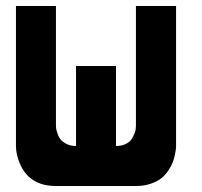

<svg xmlns="http://www.w3.org/2000/svg" viewBox="-20 -620 673 640"><path d="M33.2 -133.3V-600.1H166.5V-200.2Q166.5 -197.3 167 -192.9Q167.5 -188.5 170.9 -177Q174.3 -165.5 180.7 -156.7Q187 -147.9 200.9 -140.6Q214.8 -133.3 233.4 -133.3V-200.2V-399.9H366.7V-133.3Q385.3 -133.3 399.2 -140.1Q413.1 -147 419.2 -157Q425.3 -167 429 -176.8Q432.6 -186.5 432.6 -193.4L433.1 -200.2V-600.1H566.9V-133.3Q566.9 -130.4 566.7 -125.7Q566.4 -121.1 563.7 -107.2Q561 -93.3 556.4 -80.6Q551.8 -67.9 541.7 -52.5Q531.7 -37.1 518.1 -26.1Q504.4 -15.1 482.4 -7.6Q460.4 0 433.1 0H166.5Q76.7 0 45.4 -76.7Q33.2 -106 33.2 -133.3Z"/></svg>

Font: Malkor
Style: Bold
Weight: 700
Version: Version 1.3